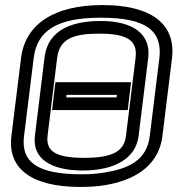

<svg xmlns="http://www.w3.org/2000/svg" viewBox="-20 -704 702 759"><path d="M660 -474C676 -611 576 -684 385 -684C196 -684 79 -610 63 -473L25 -166C9 -35 108 35 297 35C331 35 365 33 395 28C497 11 606 -38 622 -166L660 -474ZM610 -474 572 -166C560 -69 487 -37 393 -22C365 -17 336 -15 303 -15C129 -15 62 -62 75 -166L113 -473C126 -584 206 -634 379 -634C555 -634 623 -584 610 -474ZM373 -571C485 -571 524 -543 516 -476L478 -167C471 -106 425 -80 313 -80C200 -80 161 -106 168 -167L206 -476C216 -555 278 -571 373 -571ZM379 -621C277 -621 170 -594 156 -476L118 -167C107 -78 179 -30 307 -30C434 -30 517 -78 528 -167L566 -476C577 -569 506 -621 379 -621ZM211 -269H460H485L488 -294L495 -354L498 -379H473H224H199L196 -354L189 -294L186 -269H211ZM242 -319 243 -329H442L441 -319H242Z"/></svg>

Font: Gamestation Display Outline
Style: Italic
Weight: 400
Designer: Jonas Hecksher
Foundry: Jonas Hecksher, Playtypeª, e-types AS
Version: Version 1.003